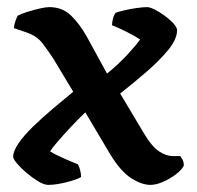

<svg xmlns="http://www.w3.org/2000/svg" viewBox="-20 -520 554 540"><path d="M116 0Q104 0 87.5 -10Q71 -20 55 -33.5Q39 -47 28 -60Q17 -73 17 -79Q17 -95 32.5 -117.5Q48 -140 74 -165Q100 -190 129.5 -215Q159 -240 186 -262L130 -355Q117 -375 100.5 -397Q84 -419 54 -429L19 -441Q20 -452 24 -462.5Q28 -473 30 -476Q39 -481 56.5 -486.5Q74 -492 91.5 -496Q109 -500 118 -500Q155 -500 179 -477Q203 -454 223 -419L281 -313Q313 -339 338.5 -366.5Q364 -394 374 -409Q359 -419 334 -431.5Q309 -444 295 -449Q296 -471 305 -484Q313 -487 330 -491Q347 -495 365 -497.5Q383 -500 394 -500Q404 -500 424.5 -488Q445 -476 461.5 -460.5Q478 -445 478 -435Q478 -410 453.5 -380Q429 -350 392 -318Q355 -286 318 -257L386 -143Q407 -108 427 -94.5Q447 -81 467 -81H487Q490 -77 493.5 -70.5Q497 -64 497 -54Q491 -42 474.5 -29.5Q458 -17 438.5 -8.5Q419 0 403 0Q379 0 349.5 -18.5Q320 -37 290 -86L220 -204Q198 -183 177.5 -161Q157 -139 141.5 -121Q126 -103 121 -94Q132 -87 157.5 -75.5Q183 -64 199 -58Q202 -53 205 -43Q208 -33 208 -22Q194 -14 165 -7Q136 0 116 0Z"/></svg>

Font: Texturina SemiBold
Style: Regular
Weight: 600
Designer: Guillermo Torres Carreño
Foundry: Omnibus-Type
Version: Version 1.002; ttfautohint (v1.8.3)